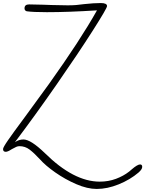

<svg xmlns="http://www.w3.org/2000/svg" viewBox="-69 -993 954 1261"><path d="M193 53Q155 12 125.5 -10.5Q96 -33 59 -33Q48 -33 38 -28.5Q28 -24 19.5 -19Q11 -14 8 -13Q-18 4 -31 4Q-49 4 -49 -14Q-49 -25 -15 -74Q19 -123 83 -209L97 -228L253 -442Q458 -729 568 -925Q380 -913 239 -913Q148 -913 106 -919Q92 -924 92 -938Q92 -964 122 -964Q180 -963 215.5 -962Q251 -961 271 -960L376 -958Q407 -958 431.5 -960Q456 -962 484 -966Q548 -973 593 -973Q634 -973 634 -953Q634 -939 540 -791.5Q446 -644 305 -441Q164 -238 29 -59Q55 -77 85 -77Q133 -77 225 12Q415 200 586 200Q643 200 692.5 181.5Q742 163 779 134Q783 131 798.5 117.5Q814 104 828 95.5Q842 87 851 87Q865 87 865 103Q865 119 841 140Q786 187 711 217.5Q636 248 566 248Q505 248 432 216.5Q359 185 294 139.5Q229 94 193 53Z"/></svg>

Font: Bad Script
Style: Regular
Weight: 400
Italic angle: -10°
Designer: Roman Shchyukin (Gaslight Type Foundry), Cyreal (Charset Expansion)
Foundry: Gaslight
Version: Version 2.000